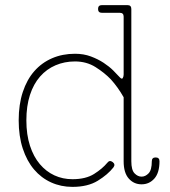

<svg xmlns="http://www.w3.org/2000/svg" viewBox="-20 -720 664 750"><path d="M463 -655Q463 -670 448 -670H378Q363 -670 363 -685Q363 -700 378 -700H478Q493 -700 493 -685V-90Q493 -56 505.5 -43Q518 -30 533 -30Q548 -30 560.5 -43Q573 -56 573 -90Q573 -105 588 -105Q603 -105 603 -90Q603 -45 583 -22.5Q563 0 533 0Q503 0 483 -22.5Q463 -45 463 -90V-340Q441 -379 413 -410Q388 -436 353 -458Q318 -480 273 -480Q232 -480 197 -465Q162 -450 136.5 -421Q111 -392 97 -349Q83 -306 83 -250Q83 -194 97 -151Q111 -108 135.5 -79Q160 -50 192.5 -35Q225 -20 263 -20Q315 -20 347.5 -40.5Q380 -61 399 -84Q408 -96 420 -87Q432 -78 423 -66Q401 -38 362 -14Q323 10 263 10Q218 10 179.5 -7.5Q141 -25 113 -58Q85 -91 69 -139.5Q53 -188 53 -250Q53 -312 69 -360.5Q85 -409 114 -442Q143 -475 183.5 -492.5Q224 -510 273 -510Q307 -510 335 -499.5Q363 -489 385 -474.5Q407 -460 422.5 -444.5Q438 -429 447 -419Q456 -409 459.5 -415Q463 -421 463 -429Z"/></svg>

Font: Nixie One
Style: Regular
Weight: 400
Designer: Jovanny Lemonad
Foundry: Jovanny Lemonad
Version: Version 1.000 2011 initial release